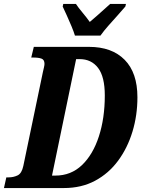

<svg xmlns="http://www.w3.org/2000/svg" viewBox="-40 -951 715 971"><path d="M-20 0 -8 -54H4Q28 -54 49 -64Q70 -74 78 -112L177 -587Q180 -600 182.5 -611Q185 -622 185 -628Q185 -649 170 -654.5Q155 -660 128 -660H118L131 -714H410Q526 -714 590.5 -648.5Q655 -583 655 -459Q655 -368 630 -285.5Q605 -203 557.5 -138.5Q510 -74 441 -37Q372 0 283 0ZM240 -63Q319 -63 374.5 -116Q430 -169 460 -261Q490 -353 490 -468Q490 -563 456 -607.5Q422 -652 363 -652H345L223 -63ZM339 -771Q333 -791 321.5 -818.5Q310 -846 298 -872.5Q286 -899 277 -918L280 -931H344Q355 -914 377.5 -887Q400 -860 414 -840Q430 -853 449.5 -870.5Q469 -888 487 -904Q505 -920 517 -931H597L594 -918Q578 -899 555 -873.5Q532 -848 508.5 -821.5Q485 -795 468 -771Z"/></svg>

Font: Noto Serif ExtraCondensed ExtraBold
Style: Italic
Weight: 800
Width: 2
Italic angle: -12°
Designer: Monotype Design Team
Foundry: Monotype Imaging Inc.
Version: Version 2.013